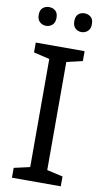

<svg xmlns="http://www.w3.org/2000/svg" viewBox="-99 -954 538 999"><g transform="rotate(10 169.5 -454.0)"><path d="M298 0H40V-52L124 -71V-642L40 -662V-714H298V-662L214 -642V-71L298 -52ZM30 -859Q30 -885 44 -896.5Q58 -908 77 -908Q96 -908 110 -896.5Q124 -885 124 -859Q124 -834 110 -821.5Q96 -809 77 -809Q58 -809 44 -821.5Q30 -834 30 -859ZM218 -859Q218 -885 231.5 -896.5Q245 -908 264 -908Q283 -908 297 -896.5Q311 -885 311 -859Q311 -834 297 -821.5Q283 -809 264 -809Q245 -809 231.5 -821.5Q218 -834 218 -859Z"/></g></svg>

Font: Noto Sans Tai Viet
Style: Regular
Weight: 400
Designer: Monotype Design Team
Foundry: Monotype Imaging Inc.
Version: Version 2.003; ttfautohint (v1.8.4.7-5d5b)